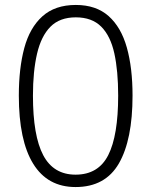

<svg xmlns="http://www.w3.org/2000/svg" viewBox="-20 -745 611 775"><path d="M515 -359Q515 -181 460 -85.5Q405 10 285 10Q172 10 114 -84Q56 -178 56 -359Q56 -469 78 -551Q100 -633 151 -679Q202 -725 286 -725Q368 -725 418.5 -680Q469 -635 492 -553Q515 -471 515 -359ZM113 -359Q113 -197 154.5 -118.5Q196 -40 285 -40Q377 -40 417 -119Q457 -198 457 -359Q457 -459 441.5 -529.5Q426 -600 388.5 -637.5Q351 -675 286 -675Q221 -675 183.5 -637Q146 -599 129.5 -528Q113 -457 113 -359Z"/></svg>

Font: Noto Sans Light
Style: Regular
Weight: 300
Designer: Monotype Design Team
Foundry: Monotype Imaging Inc.
Version: Version 2.007